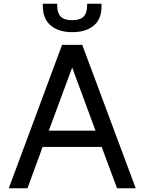

<svg xmlns="http://www.w3.org/2000/svg" viewBox="-20 -1007 772 1027"><path d="M27 0ZM524 -221H208L127 0H27L312 -767H420L706 0H606ZM491 -308 366 -646 241 -308ZM209 -976V-987H286V-977Q286 -937 305 -918Q324 -899 366 -899Q408 -899 427 -918Q446 -937 446 -977V-987H523V-976Q524 -906 482 -870.5Q440 -835 366 -835Q294 -835 251.5 -870.5Q209 -906 209 -976Z"/></svg>

Font: Biryani
Style: Regular
Weight: 400
Designer: Dan Reynolds and Mathieu Réguer
Foundry: Dan Reynolds and Mathieu Réguer
Version: Version 1.004; ttfautohint (v1.1) -l 5 -r 5 -G 72 -x 0 -D la